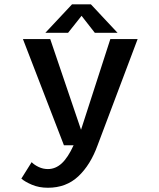

<svg xmlns="http://www.w3.org/2000/svg" viewBox="-20 -684 750 904"><path d="M216.5 -500 361.5 -73 499.5 -500H628L439.5 0Q406 92.5 348.8 146.2Q291.5 200 205.5 200Q163.5 200 130.2 185.8Q97 171.5 80.5 157L129 79.5Q141.5 92.5 162 102.2Q182.5 112 205.5 112Q241.5 112 270.8 85Q300 58 326.5 0H281L88 -500ZM533.5 -529.5H426.5L364 -609.5L300.5 -529.5H193.5L319 -663.5H408Z"/></svg>

Font: League Mono Medium
Style: Regular
Weight: 500
Width: 6
Designer: Tyler Finck
Foundry: The League of Moveable Type / Tyler Finck
Version: Version 2.300;RELEASE